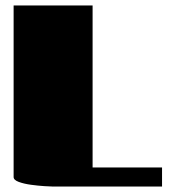

<svg xmlns="http://www.w3.org/2000/svg" viewBox="-20 -685 635 705"><path d="M575 -70V0H175Q166 0 143 -1.5Q120 -3 94 -6.5Q68 -10 49 -17Q30 -24 30 -35V-665H320V-70Z"/></svg>

Font: Gajraj One
Style: Regular
Weight: 400
Designer: Saurabh Sharma
Foundry: Saurabh Sharma
Version: Version 1.000